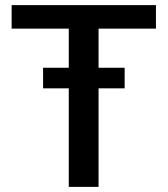

<svg xmlns="http://www.w3.org/2000/svg" viewBox="-20 -731 656 751"><path d="M365.5 0H249V-385.5H148.5V-466H249V-619H25.5V-711H590V-619H365.5V-466H467.5V-385.5H365.5Z"/></svg>

Font: Roberto Sans Medium
Style: Regular
Weight: 500
Designer: Google (font) & Cristiano Sobral (main changes)
Version: Version 1.000;October 12, 2021;FontCreator 14.0.0.2814 64-bi